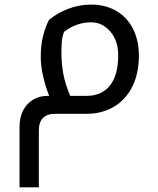

<svg xmlns="http://www.w3.org/2000/svg" viewBox="-20 -495 689 835"><path d="M220.2 0Q148.9 0 148.9 73.2V319.8H64.9V58.1Q64.9 14.6 81.1 -15.6Q97.2 -45.9 124.8 -62Q152.3 -78.1 187 -78.1H193.8Q157.2 -173.3 157.2 -249Q157.2 -337.9 192.9 -408.2Q230 -439 277.3 -457Q324.7 -475.1 376 -475.1Q438.5 -475.1 485.8 -447.5Q533.2 -419.9 558.6 -369.1Q584 -318.4 584 -253.9Q584 -175.3 555.4 -118.2Q526.9 -61 474.9 -30.5Q422.9 0 356 0ZM247.1 -266.1Q247.1 -219.7 255.1 -175Q263.2 -130.4 285.2 -78.1H356Q422.9 -78.1 458.5 -123.5Q494.1 -168.9 494.1 -254.9Q494.1 -317.9 459.7 -357.9Q425.3 -397.9 376 -397.9Q313 -397.9 258.8 -356.9Q250.5 -335.9 248.8 -314.2Q247.1 -292.5 247.1 -266.1Z"/></svg>

Font: Noto Kufi Arabic
Style: Regular
Weight: 400
Designer: Monotype Design team
Foundry: Monotype Imaging Inc.
Version: Version 1.02